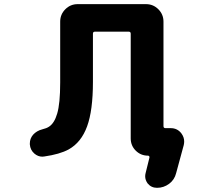

<svg xmlns="http://www.w3.org/2000/svg" viewBox="-20 -775 1040 933"><path d="M743.2 137.7Q714.8 137.7 697.3 116.2Q685.5 99.6 685.5 82Q685.5 74.2 687.5 66.4L706.1 -8.8Q707 -12.7 705.1 -15.6Q703.1 -18.6 699.2 -18.6Q664.1 -18.6 639.6 -43Q615.2 -67.4 615.2 -102.5V-611.3Q615.2 -621.1 605.5 -621.1H441.4Q431.6 -621.1 431.6 -611.3V-377Q431.6 -238.3 403.3 -161.1Q375 -83 313.5 -48.8Q270.5 -25.4 195.3 -14.6Q190.4 -13.7 185.5 -13.7Q165 -13.7 147.5 -28.3Q127 -45.9 125 -73.2Q125 -76.2 125 -78.1Q125 -101.6 140.6 -120.1Q158.2 -139.6 185.5 -146.5Q206.1 -151.4 217.8 -159.2Q244.1 -175.8 257.8 -222.7Q272.5 -271.5 272.5 -374V-669.9Q272.5 -705.1 297.4 -730Q322.3 -754.9 357.4 -754.9H689.5Q724.6 -754.9 749.5 -730Q774.4 -705.1 774.4 -669.9V-162.1Q774.4 -152.3 784.2 -152.3H809.6Q841.8 -152.3 861.3 -127Q875 -108.4 875 -87.9Q875 -79.1 873 -70.3L835.9 66.4Q828.1 98.6 801.8 118.2Q775.4 137.7 743.2 137.7Z"/></svg>

Font: Rounded-X Mgen+ 2m bold
Style: Bold
Weight: 700
Designer: [Source Han Sans]
Ryoko NISHIZUKA  (kana & ideographs); Paul D. Hunt (Latin, Greek & Cyrillic); Wenlong ZHANG  (bopomofo
Version: Version 1.059.20150602